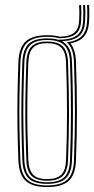

<svg xmlns="http://www.w3.org/2000/svg" viewBox="-20 -748 380 774"><path d="M170.2 6Q110.5 6 83.5 -18.9Q56.5 -43.8 54.2 -101Q51.5 -169.5 50.5 -232Q49.5 -294.5 50.5 -359Q51.5 -423.5 54.2 -498Q56.5 -556 83.6 -581Q110.8 -606 170.2 -606Q201 -606 221.5 -600Q261.2 -601.2 279.2 -616.1Q297.2 -631 299 -664Q300 -679.5 300 -695.9Q300 -712.2 299 -727.5H307Q308 -712.2 308 -695.8Q308 -679.2 307 -663.5Q305.2 -626.8 284.6 -610.5Q264 -594.2 218.2 -593.8Q198.8 -599.5 170.2 -599.5Q114.5 -599.5 89.4 -575.9Q64.2 -552.2 62.2 -497.8Q59.5 -424 58.5 -359.5Q57.5 -295 58.5 -232.4Q59.5 -169.8 62.2 -101.2Q64.2 -47.8 89.2 -24.1Q114.2 -0.5 170.2 -0.5Q226 -0.5 251.1 -23.9Q276.2 -47.2 278.2 -101.2Q282 -200 282.1 -293.6Q282.2 -387.2 278.2 -497.8Q277.2 -526 270.2 -545.6Q263.2 -565.2 249.2 -577.5Q290.5 -582.5 309.8 -602.8Q329 -623 331 -661.8Q331.8 -672.8 331.9 -684Q332 -695.2 331.9 -706.4Q331.8 -717.5 331 -727.5H339Q339.8 -717.5 339.9 -706.4Q340 -695.2 339.9 -683.9Q339.8 -672.5 339 -661.2Q337 -622.8 319.2 -601.6Q301.5 -580.5 264.2 -573.2Q284.5 -548 286.2 -498Q290.2 -387.2 290.1 -293.5Q290 -199.8 286.2 -101Q284 -43.8 257 -18.9Q230 6 170.2 6ZM170.2 -13.2Q217.8 -13.2 239.1 -33.9Q260.5 -54.5 262.2 -102Q266 -201.5 266.1 -294.1Q266.2 -386.8 262.2 -497Q260.5 -546.2 238.5 -566.5Q216.5 -586.8 170.2 -586.8Q123 -586.8 101.6 -566Q80.2 -545.2 78.2 -497.2Q75.5 -423.2 74.5 -358.9Q73.5 -294.5 74.5 -232.1Q75.5 -169.8 78.2 -102Q80.2 -54.5 101.5 -33.9Q122.8 -13.2 170.2 -13.2ZM170.2 -19.5Q127 -19.5 107.5 -38.8Q88 -58 86.2 -102.2Q83.8 -164 82.6 -224.5Q81.5 -285 82.4 -351.5Q83.2 -418 86.2 -497.2Q88 -541.8 107.6 -561.1Q127.2 -580.5 170.2 -580.5Q213.5 -580.5 233 -561Q252.5 -541.5 254.2 -496.8Q258.2 -386.2 258.2 -294.2Q258.2 -202.2 254.2 -102.2Q252.5 -58 233 -38.8Q213.5 -19.5 170.2 -19.5ZM170.2 -26Q209 -26 226.9 -43.6Q244.8 -61.2 246.2 -102.5Q250 -197.5 250.2 -289.6Q250.5 -381.8 246.2 -496.5Q244.8 -539.8 226.1 -556.9Q207.5 -574 170.2 -574Q131 -574 113.5 -556Q96 -538 94.2 -497Q91.2 -417 90.4 -350.6Q89.5 -284.2 90.6 -224.2Q91.8 -164.2 94.2 -102.5Q96 -62.8 112.9 -44.4Q129.8 -26 170.2 -26ZM170.2 -6.8Q118 -6.8 95.1 -29.1Q72.2 -51.5 70.2 -101.5Q67.5 -170.2 66.5 -232.4Q65.5 -294.5 66.5 -358.8Q67.5 -423 70.2 -497.5Q72.2 -548.2 95.2 -570.8Q118.2 -593.2 170.2 -593.2Q196.8 -593.2 215 -587.8Q249.5 -587.8 271 -595.4Q292.5 -603 303.1 -619.6Q313.8 -636.2 315 -663Q316 -679 316 -695.6Q316 -712.2 315 -727.5H323Q324 -712.2 324 -695.4Q324 -678.5 323 -662.2Q321 -622 299.2 -603Q277.5 -584 229.8 -581.8Q249.2 -571.8 259.2 -551.2Q269.2 -530.8 270.2 -497.2Q273 -421 273.8 -353.5Q274.5 -286 273.6 -223.9Q272.8 -161.8 270.2 -101.8Q268.5 -50.8 245.1 -28.8Q221.8 -6.8 170.2 -6.8Z"/></svg>

Font: Big Shoulders Inline Text Thin Thin
Style: Regular
Weight: 250
Version: Version 2.002